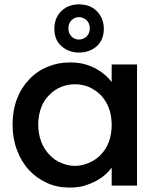

<svg xmlns="http://www.w3.org/2000/svg" viewBox="-20 -844 718 873"><path d="M37.1 -277.8Q37.1 -340.8 57.1 -394Q76.2 -444.8 112.8 -482.9Q147 -520 195.8 -540Q242.7 -560.1 296.9 -560.1Q334 -560.1 360.8 -553.2Q386.2 -546.9 414.1 -533.2Q438 -520 457 -503.9Q475.6 -486.8 487.8 -471.2V-550.8H603V0H487.8V-82Q474.6 -63.5 456.1 -47.9Q438.5 -32.7 413.1 -19Q392.1 -8.3 358.9 2Q331.1 8.8 294.9 8.8Q239.3 8.8 193.8 -12.2Q145 -34.7 111.8 -70.8Q77.1 -108.4 57.1 -162.1Q37.1 -215.3 37.1 -277.8ZM153.8 -277.8Q153.8 -235.4 168 -198.2Q181.2 -164.1 206.1 -139.2Q229 -114.7 258.8 -103Q289.1 -89.8 320.8 -89.8Q352.5 -89.8 382.8 -103Q412.6 -114.7 437 -139.2Q461.4 -163.6 474.1 -196.8Q487.8 -232.4 487.8 -275.9Q487.8 -319.3 474.1 -355Q461.9 -386.2 437 -413.1Q412.6 -436 382.8 -449.2Q353 -460.9 320.8 -460.9Q289.1 -460.9 258.8 -449.2Q230 -438 206.1 -414.1Q180.7 -390.1 168 -356.9Q153.8 -319.8 153.8 -277.8ZM227.1 -713.9Q227.1 -738.3 235.8 -759.8Q244.6 -779.8 259.8 -794.9Q276.9 -810.5 295.9 -816.9Q315.4 -824.2 338.9 -824.2Q362.3 -824.2 383.8 -816.9Q401.9 -810.1 418.9 -794.9Q434.1 -779.8 442.9 -759.8Q452.1 -737.3 452.1 -713.9Q452.1 -663.1 419.9 -633.8Q386.7 -605 338.9 -605Q293 -605 259.8 -633.8Q227.1 -662.1 227.1 -713.9ZM291 -714.8Q291 -692.4 305.2 -678.2Q319.3 -664.1 338.9 -664.1Q358.4 -664.1 374 -678.2Q388.2 -692.4 388.2 -714.8Q388.2 -737.8 374 -752Q358.4 -766.1 338.9 -766.1Q319.3 -766.1 305.2 -752Q291 -737.8 291 -714.8Z"/></svg>

Font: PoppinsZ Medium
Style: Regular
Weight: 500
Designer: Ninad Kale (Devanagari), Jonny Pinhorn (Latin)
Foundry: Indian Type Foundry
Version: Version 3.002;FEAKit 1.0